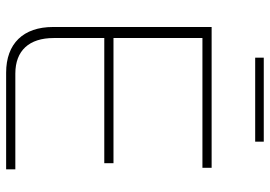

<svg xmlns="http://www.w3.org/2000/svg" viewBox="-147 -733 880 626"><g transform="rotate(90 293.0 -420.0)"><path d="M68 -670V-153C68 -56 122 0 217 0H532V-30H220C145 -30 104 -75 104 -155V-320H512V-350H104V-640H527V-670ZM168 -812H442V-840H168Z"/></g></svg>

Font: LT Wave Alt Thin
Style: Regular
Weight: 100
Designer: Daniel Lyons
Version: Version 2.5 (Glyphs App)